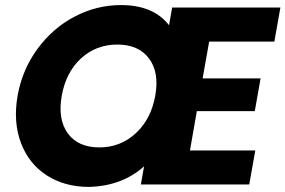

<svg xmlns="http://www.w3.org/2000/svg" viewBox="-20 -732 1133 762"><path d="M1068.8 -566.9H810.1L784.2 -420.9H1014.2L991.2 -291H761.2L733.9 -134.8H993.2L969.2 0H539.1L551.8 -71.8Q464.8 6.3 333 9.8Q236.8 9.8 165.8 -35.9Q94.7 -81.5 63.2 -164.6Q31.7 -247.6 49.8 -352.1Q68.4 -456.1 129.2 -538.6Q189.9 -621.1 276.9 -666.5Q363.8 -711.9 460 -711.9Q588.9 -711.9 650.9 -631.8L663.1 -702.1H1092.8ZM445.8 -555.2Q361.3 -555.2 301.5 -500.2Q241.7 -445.3 225.1 -352.1Q208.5 -258.8 249 -202.9Q289.6 -147 374 -147Q458 -147 518.8 -203.1Q579.6 -259.3 596.2 -352.1Q612.8 -444.8 571.3 -500Q529.8 -555.2 445.8 -555.2Z"/></svg>

Font: Poppins
Style: Bold Italic
Weight: 700
Italic angle: -10°
Designer: Ninad Kale (Devanagari), Jonny Pinhorn (Latin)
Foundry: Indian Type Foundry
Version: Version 3.200;PS 1.000;hotconv 16.6.54;makeotf.lib2.5.65590